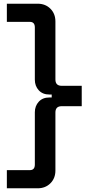

<svg xmlns="http://www.w3.org/2000/svg" viewBox="-20 -773 498 1036"><path d="M17 243V145H141Q168 145 168 115V-167Q168 -201 189 -224Q210 -247 246 -247H259V-263H246Q210 -263 189 -286Q168 -309 168 -343V-625Q168 -655 141 -655H17V-753H183Q225 -753 252 -726Q279 -699 279 -657V-344Q279 -310 313 -310H421V-200H313Q279 -200 279 -166V147Q279 189 252 216Q225 243 183 243Z"/></svg>

Font: Space Grotesk SemiBold
Style: Regular
Weight: 600
Designer: Florian Karsten
Foundry: Florian Karsten
Version: Version 2.000